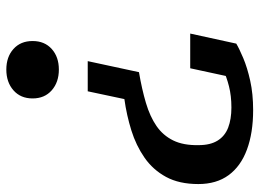

<svg xmlns="http://www.w3.org/2000/svg" viewBox="-124 -474 801 592"><g transform="rotate(-90 276.0 -177.5)"><path d="M350 -149Q297 -140 255 -127.5Q213 -115 184 -95Q155 -75 139.5 -43.5Q124 -12 125 35Q125 71 139 93.5Q153 116 179 126Q205 136 241 136Q277 136 306.5 128.5Q336 121 358.5 110Q381 99 394 87Q393 95 388.5 103Q384 111 377 117.5Q370 124 359.5 128.5Q349 133 335 134L362 9H469L438 151Q423 160 393.5 172.5Q364 185 323.5 194Q283 203 233 203Q163 203 111.5 184Q60 165 32.5 127.5Q5 90 5 34Q5 -25 27 -65.5Q49 -106 86.5 -132Q124 -158 170.5 -172.5Q217 -187 267 -194L291 -307H384ZM269 -477Q269 -514 294 -536Q319 -558 358 -558Q397 -558 421.5 -536Q446 -514 446 -477Q446 -440 421.5 -418Q397 -396 358 -396Q319 -396 294 -418Q269 -440 269 -477Z"/></g></svg>

Font: Roboto Serif Medium
Style: Italic
Weight: 500
Italic angle: -10°
Designer: Greg Gazdowicz
Foundry: Commercial Type
Version: Version 1.008